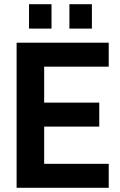

<svg xmlns="http://www.w3.org/2000/svg" viewBox="-20 -893 572 913"><path d="M190 -576V-405H452V-291H190V-114H497V0H59V-690H497V-576ZM118 -873H225V-757H118ZM310 -873H417V-757H310Z"/></svg>

Font: D-DIN
Style: DIN-Bold
Weight: 700
Designer: Charles Nix
Foundry: Datto Inc.
Version: Version 1.00